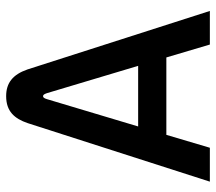

<svg xmlns="http://www.w3.org/2000/svg" viewBox="-60 -660 719 640"><g transform="rotate(-90 300.0 -339.5)"><path d="M210 -607 15 0H128L171 -145H429L472 0H584L389 -608C372 -657 344 -679 300 -679C249 -679 225 -651 210 -607ZM199 -239 290 -543C293 -553 296 -556 300 -556C305 -556 307 -551 310 -543L401 -239Z"/></g></svg>

Font: LT Wave Mono Medium
Style: Regular
Weight: 500
Designer: Daniel Lyons
Version: Version 2.5 (Glyphs App)